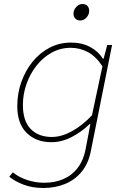

<svg xmlns="http://www.w3.org/2000/svg" viewBox="-20 -702 640 956"><path d="M196 234Q142 234 99 218Q56 202 26 178L44 156Q74 181 116 194.5Q158 208 200 208Q254 208 297 189Q340 170 368 132.5Q396 95 406 42L430 -84H426Q386 -45 336.5 -19.5Q287 6 236 6Q160 6 113 -40Q66 -86 66 -174Q66 -236 86 -293Q106 -350 142 -394.5Q178 -439 227 -464.5Q276 -490 334 -490Q388 -490 429 -468Q470 -446 492 -410H496L514 -478H538L432 52Q420 112 387 152.5Q354 193 305 213.5Q256 234 196 234ZM238 -20Q286 -20 338 -48.5Q390 -77 438 -128L490 -372Q457 -422 417 -443Q377 -464 332 -464Q281 -464 237.5 -440Q194 -416 162 -375.5Q130 -335 112 -284Q94 -233 94 -180Q94 -99 133 -59.5Q172 -20 238 -20ZM380 -600Q364 -600 355 -609.5Q346 -619 346 -634Q346 -647 352.5 -658Q359 -669 369 -675.5Q379 -682 390 -682Q407 -682 415.5 -672.5Q424 -663 424 -648Q424 -629 410.5 -614.5Q397 -600 380 -600Z"/></svg>

Font: SourceCodeVF
Style: Italic
Weight: 200
Italic angle: -11°
Monospace: yes
Designer: Paul D. Hunt, Teo Tuominen
Foundry: Adobe
Version: Version 1.026;hotconv 1.1.0;makeotfexe 2.6.0